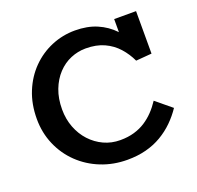

<svg xmlns="http://www.w3.org/2000/svg" viewBox="-125 -834 1009 981"><g transform="rotate(-20 380.0 -343.5)"><path d="M407 13Q331 13 264.5 -13.5Q198 -40 148 -88Q98 -136 70 -201Q42 -266 42 -341Q42 -422 69 -488Q96 -554 143 -601.5Q190 -649 251 -674.5Q312 -700 379 -700Q446 -700 497.5 -678Q549 -656 586.5 -616.5Q624 -577 647 -525L588 -543V-686H707V-455L621 -448Q602 -489 572 -522.5Q542 -556 499.5 -575.5Q457 -595 399 -595Q357 -595 317.5 -578.5Q278 -562 247 -529Q216 -496 198 -449Q180 -402 180 -343Q180 -290 197.5 -244.5Q215 -199 246 -165.5Q277 -132 318 -113Q359 -94 407 -94Q449 -94 483 -104Q517 -114 544 -131.5Q571 -149 593.5 -172.5Q616 -196 635 -225L720 -155Q696 -119 664.5 -88Q633 -57 594 -34Q555 -11 508.5 1Q462 13 407 13Z"/></g></svg>

Font: BioRhyme ExtraBold
Style: Bold
Weight: 700
Version: Version 1.600;gftools[0.9.33]